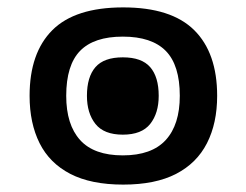

<svg xmlns="http://www.w3.org/2000/svg" viewBox="-20 -487 666 519"><path d="M313 12Q226 12 170 -17Q114 -46 87 -100Q60 -154 60 -228Q60 -344 121.5 -405.5Q183 -467 313 -467Q443 -467 505 -405.5Q567 -344 567 -228Q567 -154 539.5 -100Q512 -46 456 -17Q400 12 313 12ZM312 -67Q390 -67 428 -108.5Q466 -150 466 -228Q466 -311 428 -349.5Q390 -388 312 -388Q234 -388 196.5 -349.5Q159 -311 159 -228Q159 -150 196.5 -108.5Q234 -67 312 -67ZM312 -123Q261 -123 238 -152Q215 -181 215 -228Q215 -279 238 -305.5Q261 -332 312 -332Q363 -332 386 -305.5Q409 -279 409 -228Q409 -181 386 -152Q363 -123 312 -123Z"/></svg>

Font: Noto Sans Thai SemiBold
Style: Regular
Weight: 600
Version: Version 2.001